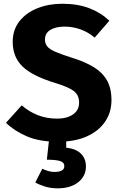

<svg xmlns="http://www.w3.org/2000/svg" viewBox="-20 -749 655 1038"><path d="M582.6 -207.7Q582.6 -141.5 547.9 -90.8Q513.3 -40 448.7 -11.3Q384.1 17.4 293.3 17.4Q192.8 17.4 124.9 -12.1Q56.9 -41.5 12.3 -85.1L97.4 -179.5Q136.9 -145.1 184.6 -126.4Q232.3 -107.7 289.2 -107.7Q342.1 -107.7 374.9 -130.5Q407.7 -153.3 407.7 -194.9Q407.7 -233.8 380.3 -255.9Q352.8 -277.9 278.5 -300.5Q153.8 -338.5 101.3 -390Q48.7 -441.5 48.7 -522.6Q48.7 -587.7 84.9 -633.8Q121 -680 182.1 -704.4Q243.1 -728.7 316.4 -728.7Q399 -728.7 462.1 -704.9Q525.1 -681 571.3 -636.9L491.8 -545.6Q455.9 -575.9 414.4 -590.5Q372.8 -605.1 329.7 -605.1Q281.5 -605.1 252.3 -587.4Q223.1 -569.7 223.1 -535.4Q223.1 -512.8 235.9 -497.4Q248.7 -482.1 280.5 -468.5Q312.3 -454.9 368.7 -436.9Q435.9 -416.4 483.8 -387.9Q531.8 -359.5 557.2 -316.4Q582.6 -273.3 582.6 -207.7ZM327.7 148.7Q327.7 128.2 304.1 121.3Q280.5 114.4 233.3 114.4L247.7 -16.4H337.9V49.2Q391.8 55.4 418.2 82.3Q444.6 109.2 444.6 150.8Q444.6 203.1 402.8 236.2Q361 269.2 291.3 269.2Q254.9 269.2 223.3 259.5Q191.8 249.7 170.8 237.4L208.7 163.1Q223.6 170.8 240.5 175.6Q257.4 180.5 274.4 180.5Q299 180.5 313.3 173.3Q327.7 166.2 327.7 148.7Z"/></svg>

Font: Fira Code
Style: Bold
Weight: 700
Monospace: yes
Designer: Carrois Corporate, Edenspiekermann AG, Nikita Prokopov
Foundry: Carrois Corporate, Edenspiekermann AG, Nikita Prokopov
Version: Version 6.000; ttfautohint (v1.8.2) -l 8 -r 50 -G 200 -x 14 